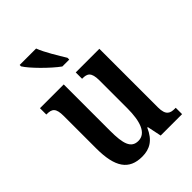

<svg xmlns="http://www.w3.org/2000/svg" viewBox="-224 -869 983 983"><g transform="rotate(-45 267.0 -378.0)"><path d="M252 -606H302V-619C279 -657 239 -721 222 -766H103V-756C124 -721 202 -642 252 -606ZM215 10C270 10 310 -13 338 -77H342L358 0H513V-46H507C475 -46 450 -53 450 -112V-536H279V-490H282C315 -490 336 -482 336 -421V-220C336 -125 314 -61 258 -61C206 -61 192 -106 192 -200V-536H20V-490H23C61 -490 78 -479 78 -421V-187C78 -50 120 10 215 10Z"/></g></svg>

Font: Noto Serif Sinhala ExtraCondensed SemiBold
Style: Regular
Weight: 600
Width: 2
Designer: Jelle Bosma - Monotype Design Team
Foundry: Monotype Imaging Inc.
Version: Version 2.007